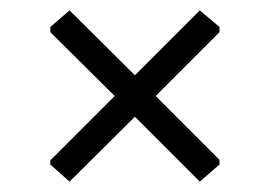

<svg xmlns="http://www.w3.org/2000/svg" viewBox="-20 -450 520 370"><path d="M403 -398V-388L280 -265L403 -142V-133L365 -100L240 -225L114 -100L77 -133V-141L201 -265L77 -388V-398L114 -430L240 -305L365 -430Z"/></svg>

Font: Alegreya Sans
Style: Regular
Weight: 400
Designer: Juan Pablo del Peral
Foundry: Huerta Tipografica
Version: Version 2.008; ttfautohint (v1.6)